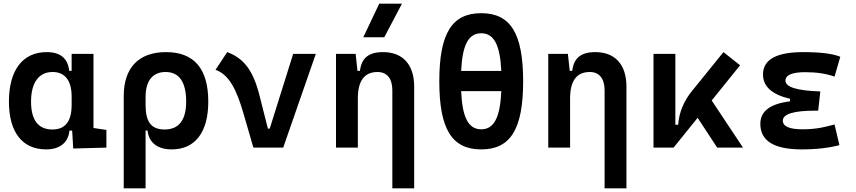

<svg xmlns="http://www.w3.org/2000/svg" viewBox="-20 -815 4728 1060"><path d="M234.4 9.8C307.6 9.8 356.4 -24.9 363.3 -93.8H378.4L384.3 4.9L567.4 0V-97.7L496.1 -108.4V-517.6H375.5V-423.8H362.3C354.5 -493.2 313.5 -527.3 237.8 -527.3C105 -527.3 29.3 -427.7 29.3 -253.9C29.3 -84 104 9.8 234.4 9.8ZM375.5 -235.4C375.5 -147.5 342.3 -100.1 269 -100.1C191.4 -100.1 151.4 -151.9 151.4 -253.9C151.4 -358.4 194.3 -417.5 270 -417.5C338.9 -417.5 375.5 -370.1 375.5 -282.2Z M928.2 9.8C1056.6 9.8 1129.9 -84 1129.9 -253.9C1129.9 -435.5 1051.8 -527.3 896.5 -527.3C745.6 -527.3 663.1 -440.9 663.1 -284.2V224.6H783.7V-94.7H794.4C801.8 -25.4 852.1 9.8 928.2 9.8ZM783.7 -235.8V-279.8C783.7 -368.7 822.8 -417.5 894 -417.5C969.2 -417.5 1007.8 -362.3 1007.8 -253.9C1007.8 -151.9 967.3 -100.1 889.2 -100.1C814.5 -100.1 783.7 -142.1 783.7 -235.8Z M1378.9 0H1543.5L1723.6 -517.6H1598.6L1469.2 -105H1459L1412.6 -288.1C1377 -428.2 1325.2 -493.7 1234.4 -527.3L1169.9 -429.7C1242.2 -403.8 1284.2 -326.7 1323.7 -190.4Z M2146 224.6H2266.6V-336.9C2266.6 -458 2204.1 -527.3 2094.7 -527.3C2013.7 -527.3 1975.6 -493.2 1967.3 -423.8H1953.6L1943.4 -517.6H1835V0H1955.6V-271.5C1955.6 -369.6 1992.2 -417.5 2064.5 -417.5C2116.2 -417.5 2146 -381.3 2146 -317.4ZM1985.8 -609.4H2101.6L2199.2 -794.9H2073.7Z M2636.7 9.8C2798.8 9.8 2868.2 -102.5 2868.2 -366.2C2868.2 -629.9 2798.8 -742.2 2636.7 -742.2C2474.6 -742.2 2405.3 -629.9 2405.3 -366.2C2405.3 -102.5 2474.6 9.8 2636.7 9.8ZM2636.7 -101.1C2566.9 -101.1 2532.2 -164.6 2525.9 -312H2747.6C2741.2 -164.6 2706.5 -101.1 2636.7 -101.1ZM2525.9 -423.3C2532.7 -568.4 2566.9 -631.3 2636.7 -631.3C2706.5 -631.3 2740.7 -568.4 2747.6 -423.3Z M3317.9 224.6H3438.5V-336.9C3438.5 -458 3376 -527.3 3266.6 -527.3C3185.5 -527.3 3147.5 -493.2 3139.2 -423.8H3125.5L3115.2 -517.6H3006.8V0H3127.4V-271.5C3127.4 -369.6 3164.1 -417.5 3236.3 -417.5C3288.1 -417.5 3317.9 -381.3 3317.9 -317.4Z M3587.9 0H3698.7L3831.5 -164.6L3939.5 0H4082L3909.2 -260.3L4065.9 -454.6L3974.1 -527.3L3801.8 -314.5C3754.4 -256.8 3729 -193.8 3724.1 -126.5H3708.5V-517.6H3587.9Z M4407.2 9.8C4490.7 9.8 4561 0.5 4614.3 -13.7L4587.4 -127.9C4544.4 -116.7 4494.1 -101.1 4411.1 -101.1C4338.4 -101.1 4301.8 -117.2 4301.8 -148.9C4301.8 -185.5 4361.8 -204.1 4481.4 -204.1H4497.1L4508.8 -310.1C4380.4 -314.5 4316.4 -334 4316.4 -369.6C4316.4 -400.9 4353 -416.5 4425.8 -416.5C4487.3 -416.5 4540.5 -408.7 4587.4 -392.1L4619.1 -501.5C4577.1 -519 4509.8 -527.3 4415 -527.3C4266.1 -527.3 4192.4 -486.3 4192.4 -403.8C4192.4 -337.4 4241.7 -293 4341.8 -269.5V-255.4C4231.9 -242.2 4177.7 -201.2 4177.7 -131.8C4177.7 -36.6 4253.4 9.8 4407.2 9.8Z"/></svg>

Font: Cascadia Mono SemiBold
Style: Regular
Weight: 600
Monospace: yes
Designer: Aaron Bell
Foundry: Saja Typeworks
Version: Version 2404.023